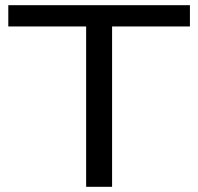

<svg xmlns="http://www.w3.org/2000/svg" viewBox="-20 -720 764 740"><path d="M712 -618H412V0H312V-618H12V-700H712Z"/></svg>

Font: Georama Extended
Style: Regular
Weight: 400
Width: 7
Designer: Jean-Baptiste Levee
Foundry: Production Type
Version: Version 1.000